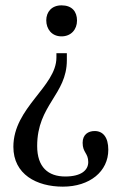

<svg xmlns="http://www.w3.org/2000/svg" viewBox="-20 -502 451 718"><path d="M191 -303V-287C191 -178 30 -100 30 47C30 150 117 196 215 196C316 196 385 139 385 58C385 11 365 -12 334 -12C310 -12 289 1 289 32C289 69 310 70 310 104C310 135 283 158 224 158C160 158 119 123 119 44C119 -110 230 -148 230 -277V-303ZM153 -426C153 -394 173 -366 210 -366C246 -366 268 -392 268 -425C268 -459 249 -482 210 -482C173 -482 153 -457 153 -426Z"/></svg>

Font: STIX Two Math
Style: Regular
Weight: 400
Designer: Ross Mills, John Hudson & Paul Hanslow, Tiro Typeworks Ltd; with portions MicroPress Inc., with additions and correction
Foundry: Tiro Typeworks Ltd
Version: Version 2.02 b142